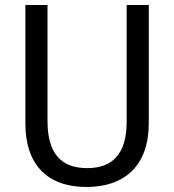

<svg xmlns="http://www.w3.org/2000/svg" viewBox="-20 -734 692 764"><path d="M572 -714H484V-249C484 -120 426 -65 327 -65C225 -65 169 -121 169 -253V-714H81V-243C81 -79 168 10 324 10C478 10 572 -77 572 -243Z"/></svg>

Font: Noto Sans Armenian SemiCondensed
Style: Regular
Weight: 400
Width: 4
Designer: Monotype Design Team
Foundry: Monotype Imaging Inc.
Version: Version 2.008